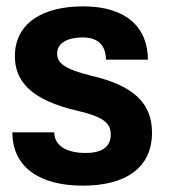

<svg xmlns="http://www.w3.org/2000/svg" viewBox="-20 -575 533 605"><path d="M241 10C377 10 459 -47 459 -157C459 -248 403 -305 269 -336C184 -357 160 -376 160 -406C160 -442 197 -457 240 -457C289 -457 313 -433 314 -387H446C446 -489 377 -555 242 -555C116 -555 27 -503 27 -398C27 -322 73 -260 228 -225C303 -207 329 -189 329 -151C329 -110 298 -93 250 -93C191 -93 151 -115 151 -158H19C19 -48 105 10 241 10Z"/></svg>

Font: Kathrein 75 Bold
Style: Regular
Weight: 700
Designer: Lazydogs Typefoundry, based on Open Sans by Ascender Corporation
Foundry: Lazydogs Typefoundry
Version: Version 1.003;PS 001.003;hotconv 1.0.88;makeotf.lib2.5.64775